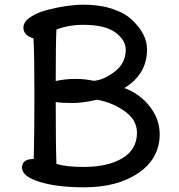

<svg xmlns="http://www.w3.org/2000/svg" viewBox="-20 -785 765 820"><path d="M662 -212Q662 -109 572.5 -47Q483 15 339 15Q223 15 148.5 -8.5Q74 -32 74 -69Q74 -106 124 -106Q127 -209 127 -379Q127 -549 123 -621Q80 -634 80 -667Q80 -692 110 -712Q140 -732 183 -743Q269 -765 338 -765Q407 -765 461.5 -746.5Q516 -728 546 -698Q608 -639 608 -574Q608 -468 511 -409Q577 -385 619.5 -330.5Q662 -276 662 -212ZM336 -72Q441 -72 503 -109.5Q565 -147 565 -218Q565 -274 510.5 -311.5Q456 -349 394 -359Q333 -345 290 -345Q247 -345 218 -349Q218 -166 221 -85Q263 -72 336 -72ZM336 -679Q274 -679 221 -659Q218 -608 218 -439Q259 -448 301 -448Q343 -448 380 -440Q420 -442 468.5 -478Q517 -514 517 -573Q517 -614 472.5 -646.5Q428 -679 336 -679Z"/></svg>

Font: Delius Unicase
Style: Regular
Weight: 400
Designer: Natalia Raices
Foundry: Natalia Raices
Version: Version 1.002